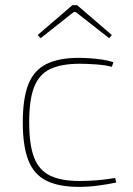

<svg xmlns="http://www.w3.org/2000/svg" viewBox="-20 -718 518 750"><path d="M288 -492Q306 -492 329.5 -490.5Q353 -489 377.5 -485.5Q402 -482 423 -475L417 -457Q391 -464 353.5 -466.5Q316 -469 292 -469Q220 -469 176.5 -448.5Q133 -428 113.5 -378.5Q94 -329 94 -240Q94 -152 113.5 -102Q133 -52 176.5 -31.5Q220 -11 292 -11Q306 -11 330 -12Q354 -13 381 -16Q408 -19 430 -23L434 -5Q401 2 363 7Q325 12 289 12Q209 12 160.5 -12.5Q112 -37 90.5 -92.5Q69 -148 69 -240Q69 -333 90.5 -388Q112 -443 160.5 -467.5Q209 -492 288 -492ZM281 -698 417 -581 406 -569 276 -671H268L139 -569L127 -581L263 -698Z"/></svg>

Font: Exo 2 Thin
Style: Regular
Weight: 250
Designer: Natanael Gama
Foundry: Natanael Gama
Version: Version 2.010